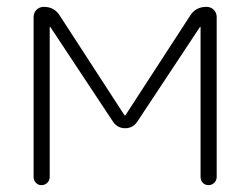

<svg xmlns="http://www.w3.org/2000/svg" viewBox="-20 -540 730 560"><path d="M78 -24V-490Q78 -503 86.5 -511.5Q95 -520 108 -520Q138 -520 154 -495L343 -204Q344 -203 345 -203L346 -204L535 -495Q551 -520 582 -520Q595 -520 603.5 -511.5Q612 -503 612 -490V-24Q612 -14 605 -7Q598 0 588 0Q578 0 571.5 -7Q565 -14 565 -24V-461L564 -462L563 -461L381 -186Q368 -166 345 -166Q322 -166 309 -186L127 -461L126 -462L125 -461V-24Q125 -14 118 -7Q111 0 101 0Q91 0 84.5 -7Q78 -14 78 -24Z"/></svg>

Font: Rounded Mplus 1c Light
Style: Regular
Weight: 300
Version: Version 1.059.20150529